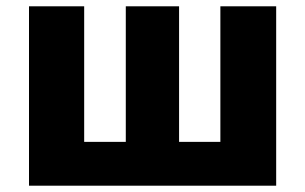

<svg xmlns="http://www.w3.org/2000/svg" viewBox="-20 -589 967 609"><path d="M72 0H856V-569H679V-139H548V-569H379V-139H247V-569H72Z"/></svg>

Font: Noto Sans JP Black
Style: Regular
Weight: 900
Designer: Ryoko NISHIZUKA 西塚涼子 (kana, bopomofo & ideographs); Paul D. Hunt (Latin, Greek & Cyrillic); Sandoll Communications 산돌커뮤니
Foundry: Adobe
Version: Version 2.002;hotconv 1.0.116;makeotfexe 2.5.65601